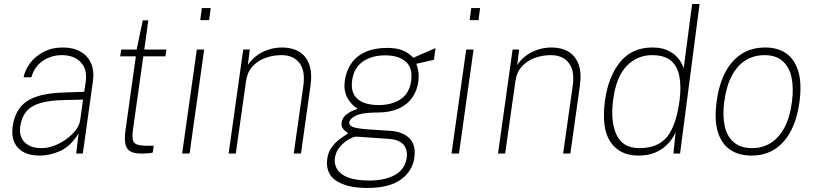

<svg xmlns="http://www.w3.org/2000/svg" viewBox="-20 -763 4048 954"><path d="M176 10Q129 10 97 -7.2Q65 -24.5 51 -56.2Q37 -88 42.5 -132Q54.5 -219 112 -258.8Q169.5 -298.5 288.5 -303L398.5 -307L406 -357Q414.5 -419.5 381 -454.2Q347.5 -489 286.5 -489Q235 -489 193 -460.8Q151 -432.5 136 -379H97Q104.5 -415.5 129.8 -449.5Q155 -483.5 196.5 -505.2Q238 -527 293.5 -527Q344 -527 380 -506.5Q416 -486 432.5 -448.2Q449 -410.5 441.5 -358L391.5 0H358.5L370.5 -100Q330 -35.5 279 -12.8Q228 10 176 10ZM186.5 -27Q216 -27 248 -38.8Q280 -50.5 308.2 -70.8Q336.5 -91 355.8 -116Q375 -141 378.5 -167L392.5 -268L301 -266Q225 -264.5 179 -250.5Q133 -236.5 110.2 -208.2Q87.5 -180 80.5 -135Q74 -84 103 -55.5Q132 -27 186.5 -27Z M681 0Q645 0 626.2 -11.8Q607.5 -23.5 602.8 -49Q598 -74.5 603.5 -116L655 -483H577L582.5 -517H659L689.5 -662H717L697 -517H807L802 -483H692L641 -121Q633.5 -67 648 -53Q662.5 -39 704 -39H744L739 -5Q730.5 -2 714.5 -1Q698.5 0 681 0Z M885 0 958 -517H994.5L922 0ZM975 -663 983 -723H1027L1019 -663Z M1116 0 1188.5 -517H1221L1211.5 -440Q1227 -464.5 1252.5 -484.2Q1278 -504 1311.2 -515.5Q1344.5 -527 1383 -527Q1431 -527 1465.8 -506.5Q1500.5 -486 1516.2 -443.5Q1532 -401 1522.5 -335L1475.5 0H1439.5L1487 -335Q1498 -410 1468.2 -449.5Q1438.5 -489 1378.5 -489Q1336 -489 1298 -475Q1260 -461 1234.2 -432.5Q1208.5 -404 1202.5 -360L1151.5 0Z M1803.5 171Q1706 171 1651.2 135.5Q1596.5 100 1606 26Q1610 -3.5 1624 -25Q1638 -46.5 1655.8 -61.8Q1673.5 -77 1688.8 -86.5Q1704 -96 1710 -101Q1702 -107 1693.8 -113.5Q1685.5 -120 1680.5 -129.8Q1675.5 -139.5 1677.5 -155Q1680 -176 1700.5 -193.5Q1721 -211 1757.5 -222Q1723 -244 1705 -279Q1687 -314 1693 -360Q1699.5 -409.5 1724.8 -446.8Q1750 -484 1794.8 -504.5Q1839.5 -525 1904.5 -525Q1949 -525 1979.2 -513Q2009.5 -501 2034 -476Q2039 -478.5 2054.5 -485.2Q2070 -492 2089 -500.2Q2108 -508.5 2123.8 -515.2Q2139.5 -522 2144 -524L2136.5 -466L2048.5 -446Q2064.5 -406.5 2059 -360Q2053 -313.5 2028.5 -278.2Q2004 -243 1961 -223.5Q1918 -204 1856 -204Q1853.5 -204 1851 -204Q1848.5 -204 1846 -204Q1774 -202.5 1746 -187.5Q1718 -172.5 1715.5 -156Q1713.5 -139.5 1733.2 -132Q1753 -124.5 1810 -120Q1830.5 -118.5 1857.2 -117Q1884 -115.5 1917.5 -113Q1979.5 -109.5 2013.5 -76.8Q2047.5 -44 2039 19Q2030 87 1972 129Q1914 171 1803.5 171ZM1816.5 134Q1893 134 1943.2 105.8Q1993.5 77.5 2001 19Q2006 -19.5 1984.5 -44.5Q1963 -69.5 1911 -73L1753.5 -84Q1739.5 -85 1715 -71.8Q1690.5 -58.5 1669.5 -34.2Q1648.5 -10 1644 22Q1637.5 72 1679.5 103Q1721.5 134 1816.5 134ZM1862 -241Q1927.5 -241 1971.2 -270.5Q2015 -300 2023 -362Q2031.5 -426.5 1995.5 -457.2Q1959.5 -488 1894 -488Q1827.5 -488 1782.8 -457Q1738 -426 1729.5 -362Q1721.5 -303 1756 -272Q1790.5 -241 1862 -241Z M2223.5 0 2296.5 -517H2333L2260.5 0ZM2313.5 -663 2321.5 -723H2365.5L2357.5 -663Z M2454.5 0 2527 -517H2559.5L2550 -440Q2565.5 -464.5 2591 -484.2Q2616.5 -504 2649.8 -515.5Q2683 -527 2721.5 -527Q2769.5 -527 2804.2 -506.5Q2839 -486 2854.8 -443.5Q2870.5 -401 2861 -335L2814 0H2778L2825.5 -335Q2836.5 -410 2806.8 -449.5Q2777 -489 2717 -489Q2674.5 -489 2636.5 -475Q2598.5 -461 2572.8 -432.5Q2547 -404 2541 -360L2490 0Z M3151 10Q3060.5 10 3014.2 -56.2Q2968 -122.5 2985.5 -260Q3001.5 -380 3060.2 -453.5Q3119 -527 3221 -527Q3264 -527 3293 -514.5Q3322 -502 3339.8 -484Q3357.5 -466 3366.2 -449Q3375 -432 3377 -423L3419 -743H3456L3359 0H3326L3337 -106Q3333.5 -97 3322 -78.2Q3310.5 -59.5 3289 -39Q3267.5 -18.5 3233.8 -4.2Q3200 10 3151 10ZM3156.5 -27Q3250.5 -27 3295.5 -84.2Q3340.5 -141.5 3357 -266.5Q3365 -334.5 3355.5 -384.5Q3346 -434.5 3313.5 -461.8Q3281 -489 3219.5 -489Q3145.5 -489 3093.2 -434.5Q3041 -380 3026.5 -266.5Q3012.5 -159 3043.5 -93Q3074.5 -27 3156.5 -27Z M3713 10Q3651 10 3608 -19Q3565 -48 3546.8 -107.2Q3528.5 -166.5 3540.5 -257Q3551 -338 3581.2 -398.8Q3611.5 -459.5 3662 -493.2Q3712.5 -527 3783 -527Q3844.5 -527 3886.5 -497.8Q3928.5 -468.5 3946.5 -408.8Q3964.5 -349 3952.5 -257Q3942 -177 3912 -117Q3882 -57 3832.5 -23.5Q3783 10 3713 10ZM3718 -27Q3768 -27 3808.8 -52Q3849.5 -77 3877.2 -128Q3905 -179 3915 -257Q3924 -326.5 3912.8 -378.8Q3901.5 -431 3868.2 -460Q3835 -489 3778 -489Q3727 -489 3685.8 -464Q3644.5 -439 3616.8 -387.5Q3589 -336 3578.5 -257Q3569.5 -188 3581 -136.2Q3592.5 -84.5 3626.5 -55.8Q3660.5 -27 3718 -27Z"/></svg>

Font: Public Sans Thin
Style: Italic
Weight: 100
Italic angle: -8°
Designer: The Public Sans project authors (U.S. Web Design System). Libre Franklin designed by Pablo Impallari and Rodrigo Fuenzal
Version: Version 2.000